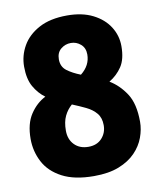

<svg xmlns="http://www.w3.org/2000/svg" viewBox="-81 -772 698 844"><g transform="rotate(-10 267.5 -350.0)"><path d="M271 8Q184 8 129 -21Q74 -50 49 -98Q24 -146 24 -201Q24 -269 52 -311Q80 -353 120 -373Q90 -395 70.5 -429.5Q51 -464 51 -519Q51 -568 75.5 -611Q100 -654 150 -681Q200 -708 276 -708Q343 -708 390.5 -684Q438 -660 463 -620.5Q488 -581 488 -534Q488 -476 466 -443Q444 -410 409 -389Q451 -364 481 -318.5Q511 -273 511 -192Q511 -158 498 -122.5Q485 -87 456.5 -57.5Q428 -28 382.5 -10Q337 8 271 8ZM207 -524Q207 -491 231 -473Q255 -455 291 -441Q334 -475 334 -524Q334 -553 315 -569.5Q296 -586 271 -586Q246 -586 226.5 -570Q207 -554 207 -524ZM183 -210Q183 -171 206.5 -147Q230 -123 269 -123Q307 -123 329 -147Q351 -171 351 -205Q351 -238 334 -258.5Q317 -279 289 -292.5Q261 -306 229 -319Q208 -301 195.5 -275Q183 -249 183 -210Z"/></g></svg>

Font: Asap ExtraBold
Style: Regular
Weight: 800
Designer: Pablo Cosgaya
Foundry: Omnibus-Type
Version: Version 3.001; ttfautohint (v1.8.4.7-5d5b)